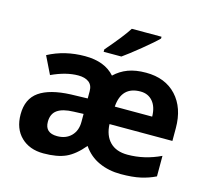

<svg xmlns="http://www.w3.org/2000/svg" viewBox="-103 -833 1059 966"><g transform="rotate(15 426.0 -350.5)"><path d="M602.5 9.3Q540.5 9.3 489.5 -13.7Q438.5 -36.6 405.8 -84.5Q361.3 -31.2 316.7 -11Q272 9.3 200.2 9.3Q127.4 9.3 83.3 -33.7Q39.1 -76.7 39.1 -151.4Q39.1 -231.9 94 -270.3Q148.9 -308.6 257.8 -313L344.7 -315.4V-353.5Q344.7 -384.8 324.5 -399.9Q304.2 -415 269.5 -415Q206.1 -415 130.9 -379.9L85.9 -471.7Q171.9 -517.6 277.3 -517.6Q380.4 -517.6 432.6 -458Q462.4 -486.8 501.7 -501.7Q541 -516.6 595.2 -516.6Q695.8 -516.6 753.7 -454.1Q811.5 -391.6 811.5 -286.1V-219.2H483.9Q486.3 -160.2 518.8 -127Q551.3 -93.8 610.4 -93.8Q699.2 -93.8 782.7 -133.8V-26.9Q747.1 -9.3 705.3 0Q663.6 9.3 602.5 9.3ZM344.7 -234.9 293.5 -232.9Q237.3 -231.4 209.2 -211.7Q181.2 -191.9 181.2 -150.4Q181.2 -92.3 244.6 -92.3Q290 -92.3 317.4 -119.9Q344.7 -147.5 344.7 -193.4ZM592.8 -418Q494.1 -418 486.8 -311H681.6Q680.7 -361.8 656.7 -389.9Q632.8 -418 592.8 -418ZM361.3 -563V-575.2Q439.5 -665.5 468.3 -711.4H623V-702.1Q599.6 -678.2 542.7 -631.8Q485.8 -585.4 453.6 -563Z"/></g></svg>

Font: Bpm'online Open Sans
Style: Bold
Weight: 700
Foundry: Ascender Corporation
Version: Version 1.10